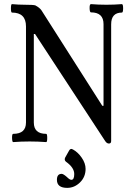

<svg xmlns="http://www.w3.org/2000/svg" viewBox="-20 -686 635 931"><path d="M508 10Q498 10 490 -2L150 -521H144V-92Q144 -37 204 -37Q209 -37 209 -17Q209 3 204 3Q164 0 124 0Q83 0 44 3Q39 3 38.5 -17Q38 -37 44 -37Q106 -37 106 -92V-558Q106 -625 38 -625Q33 -625 33 -645.5Q33 -666 38 -666Q69 -663 100 -663Q141 -663 151 -660Q172 -649 181 -636L476 -173H482V-569Q482 -626 421 -626Q415 -626 414.5 -646Q414 -666 421 -666Q457 -663 496 -663Q535 -663 571 -666Q577 -666 577 -645.5Q577 -625 571 -625Q519 -625 519 -568V-2Q519 10 508 10ZM306 225Q256 225 256 186Q256 157 279 157Q287 157 304 172Q318 186 326 186Q340 186 340 158Q340 127 301 99Q290 91 296 78L314 46Q321 31 334 39Q358 52 376.5 79Q395 106 395 133Q395 172 368 198.5Q341 225 306 225Z"/></svg>

Font: Junicode Cond Medium
Style: Regular
Weight: 500
Width: 3
Designer: Peter S. Baker
Version: Version 2.201